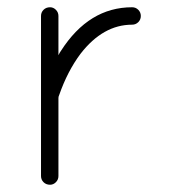

<svg xmlns="http://www.w3.org/2000/svg" viewBox="-20 -509 479 529"><path d="M93 -24V-465Q93 -475 100 -482Q107 -489 118 -489Q127 -489 134 -482Q141 -475 141 -465V-357Q145 -365 148 -369Q225 -489 344 -489Q354 -489 361 -482Q368 -475 368 -465Q368 -455 361 -448Q354 -441 344 -441Q264 -441 202 -361Q166 -313 143 -247Q141 -243 141 -239V-24Q141 -14 134 -7Q127 0 118 0Q107 0 100 -7Q93 -14 93 -24Z"/></svg>

Font: Quicksand
Style: Regular
Weight: 400
Designer: Andrew Paglinawan
Foundry: Andrew Paglinawan
Version: 1.002